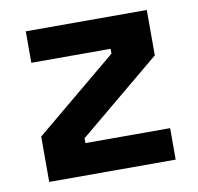

<svg xmlns="http://www.w3.org/2000/svg" viewBox="-62 -560 643 625"><g transform="rotate(-10 259.0 -248.0)"><path d="M52 0V-150L324 -376V-392H62V-496H462V-346L190 -120V-104H470V0Z"/></g></svg>

Font: Space Grotesk Light
Style: Bold
Weight: 700
Version: Version 2.000